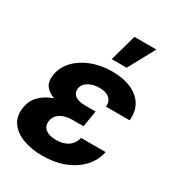

<svg xmlns="http://www.w3.org/2000/svg" viewBox="-179 -839 875 958"><g transform="rotate(30 259.0 -360.0)"><path d="M210.4 11.7Q146.5 11.7 97.7 -7.1Q48.8 -25.9 24.4 -61.5Q0 -97.2 8.3 -148.4Q16.1 -194.8 46.1 -223.1Q76.2 -251.5 119.6 -266.1Q84 -278.3 67.4 -302Q50.8 -325.7 57.1 -365.7Q65.4 -414.6 100.3 -450.7Q135.3 -486.8 188.5 -507.1Q241.7 -527.3 305.2 -527.3Q367.2 -527.3 413.1 -507.8Q459 -488.3 482.4 -450.7Q505.9 -413.1 500.5 -359.4H364.3Q367.2 -390.6 347.4 -407.7Q327.6 -424.8 290 -424.8Q253.9 -424.8 227.5 -409.4Q201.2 -394 197.3 -367.7Q193.4 -344.2 211.4 -328.4Q229.5 -312.5 270.5 -312.5H331.5L327.1 -285.6L315.9 -218.8H252Q212.9 -218.8 185.8 -202.9Q158.7 -187 153.3 -155.8Q148.4 -125.5 169.2 -108.2Q189.9 -90.8 230.5 -90.8Q315.4 -90.8 335 -162.1H476.1Q464.8 -108.9 428 -69.8Q391.1 -30.8 335.2 -9.5Q279.3 11.7 210.4 11.7ZM270.5 -579.1 313 -731.9H439.5L356.4 -579.1Z"/></g></svg>

Font: Inter Display
Style: Bold Italic
Weight: 700
Italic angle: -9.39999°
Designer: Rasmus Andersson
Foundry: rsms
Version: Version 4.000;git-a52131595